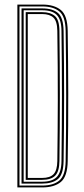

<svg xmlns="http://www.w3.org/2000/svg" viewBox="-20 -820 367 840"><path d="M56 0V-800H165Q216.8 -800 246 -776.4Q275.2 -752.8 276.2 -685Q278.2 -549 278.6 -413.2Q279 -277.5 276.2 -115.2Q275.2 -48.2 246.4 -24.1Q217.5 0 164.2 0ZM65.2 -8.2H164.2Q213.5 -8.2 239.9 -30.5Q266.2 -52.8 267.2 -115.2Q269.5 -259.5 269.5 -397.2Q269.5 -535 267.2 -684.8Q266.2 -748.5 239.5 -770.1Q212.8 -791.8 165 -791.8H65.2ZM74.2 -16.8V-783.2H165Q210.2 -783.2 233.8 -763Q257.2 -742.8 258.2 -684.8Q260.5 -540.2 260.5 -402.6Q260.5 -265 258.2 -115.2Q257.2 -56 233 -36.4Q208.8 -16.8 164.2 -16.8ZM83.5 -25H164.2Q208.8 -25 228.6 -46Q248.5 -67 249 -115.2Q250.8 -263.8 250.9 -399.9Q251 -536 249 -685Q248.5 -733.8 228.8 -754.4Q209 -775 165 -775H83.5ZM92.5 -33.2V-766.8H165Q200.2 -766.8 219.9 -750.1Q239.5 -733.5 240 -685Q241.8 -543.5 241.9 -406.9Q242 -270.2 240 -115.2Q239.5 -70.2 221.6 -51.8Q203.8 -33.2 164.2 -33.2ZM101.5 -41.5H164.2Q198.8 -41.5 214.5 -58.1Q230.2 -74.8 230.8 -115.2Q232.5 -239.8 232.9 -379.9Q233.2 -520 230.8 -685Q230.2 -727.5 213.5 -743Q196.8 -758.5 165 -758.5H101.5Z"/></svg>

Font: Big Shoulders Inline Display Light
Style: Regular
Weight: 300
Designer: Patric King
Foundry: XO Type Co
Version: Version 1.000